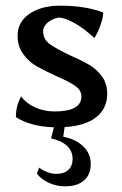

<svg xmlns="http://www.w3.org/2000/svg" viewBox="-20 -438 429 677"><path d="M208 10 203 44Q248 53 274 78.5Q300 104 300 140Q300 178 276 198.5Q252 219 209 219Q179 219 152 206.5Q125 194 110 174L118 153Q131 163 147 169Q163 175 179 175Q206 175 221 161Q236 147 236 122Q236 95 216.5 76.5Q197 58 160 50L170 11Q87 8 36 -25Q36 -44 40 -61Q44 -78 54 -98Q73 -73 104.5 -59Q136 -45 172 -45Q267 -45 267 -98Q267 -120 245.5 -135Q224 -150 180 -169Q136 -189 109 -204.5Q82 -220 62 -247Q42 -274 42 -313Q42 -360 83.5 -389Q125 -418 192 -418Q281 -418 344 -394Q344 -378 335 -351.5Q326 -325 313 -304Q277 -337 243 -356.5Q209 -376 186 -376Q162 -371 147 -357.5Q132 -344 132 -328Q132 -300 155 -283Q178 -266 227 -243Q268 -225 294.5 -209.5Q321 -194 339.5 -168.5Q358 -143 358 -107Q358 -55 319 -24.5Q280 6 208 10Z"/></svg>

Font: Mirza
Style: Regular
Weight: 400
Designer: Arabic design by Kourosh Beigpour, Latin design by Eduardo Tunni, engineering by Lasse Fister
Version: Version 1.000